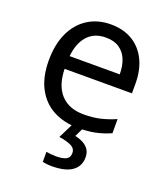

<svg xmlns="http://www.w3.org/2000/svg" viewBox="-143 -644 850 983"><g transform="rotate(20 282.0 -153.0)"><path d="M292 -546Q361 -546 410.5 -516Q460 -486 486.5 -431.5Q513 -377 513 -304V-251H146Q148 -160 192.5 -112.5Q237 -65 317 -65Q368 -65 407.5 -74.5Q447 -84 489 -102V-25Q448 -7 408 1.5Q368 10 313 10Q237 10 178.5 -21Q120 -52 87.5 -113.5Q55 -175 55 -264Q55 -352 84.5 -415Q114 -478 167.5 -512Q221 -546 292 -546ZM291 -474Q228 -474 191.5 -433.5Q155 -393 148 -321H421Q421 -367 407 -401Q393 -435 364.5 -454.5Q336 -474 291 -474ZM402 139Q402 187 365 213.5Q328 240 254 240Q239 240 225.5 238.5Q212 237 204 235V180Q213 182 228 183.5Q243 185 257 185Q293 185 312 175.5Q331 166 331 141Q331 115 304.5 103Q278 91 240 86L283 0H341L315 53Q339 58 359 68.5Q379 79 390.5 96Q402 113 402 139Z"/></g></svg>

Font: Noto Sans Ambassadori
Style: Regular
Weight: 400
Designer: Monotype Design Team
Foundry: Monotype Imaging Inc.
Version: Version 2.013